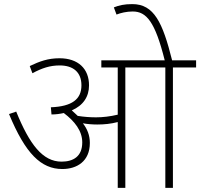

<svg xmlns="http://www.w3.org/2000/svg" viewBox="-20 -916 976 936"><path d="M418 -219C418 -257 405 -288 384 -315C405 -311 431 -309 454 -309C487 -309 520 -312 554 -321V0H591V-587H786V0H823V-587H936V-622H819C773 -806 731 -896 625 -896C586 -896 560 -890 535 -880L548 -845C568 -853 597 -860 627 -860C694 -860 736 -810 783 -622H474V-587H554V-357C516 -348 481 -344 448 -344C421 -344 390 -346 359 -351C350 -360 340 -369 330 -378C386 -402 414 -445 414 -500C414 -581 361 -632 270 -632C214 -632 173 -617 125 -594L138 -559C185 -584 223 -597 271 -597C337 -597 377 -564 377 -500C377 -433 332 -397 228 -393L231 -358C253 -358 273 -361 291 -365C344 -325 381 -278 381 -222C381 -153 337 -128 280 -128C188 -128 124 -212 59 -372L24 -360C104 -167 180 -92 284 -92C354 -92 418 -129 418 -219Z"/></svg>

Font: Noto Sans ExtraLight
Style: Italic
Weight: 200
Italic angle: -12°
Designer: Monotype Design Team
Foundry: Monotype Imaging Inc.
Version: Version 2.013